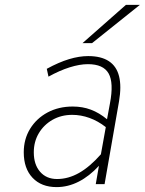

<svg xmlns="http://www.w3.org/2000/svg" viewBox="-20 -752 591 784"><path d="M211 12Q149 12 113 -26Q77 -64 77 -130Q77 -184 103 -226.2Q129 -268.5 174.2 -292.8Q219.5 -317 277 -317Q317 -317 351 -304.2Q385 -291.5 417 -265L429 -330Q445 -414 423.5 -452Q402 -490 339 -490Q305.5 -490 264.2 -477Q223 -464 178 -439L171 -471Q220.5 -498 262 -510.5Q303.5 -523 340 -523Q393 -523 424.5 -502.2Q456 -481.5 466.2 -440.5Q476.5 -399.5 466 -338L407 0H371L384 -75Q345 -32.5 301.2 -10.2Q257.5 12 211 12ZM213 -21Q259 -21 303 -46Q347 -71 392 -122L412 -233Q380 -258 345.2 -270.5Q310.5 -283 275 -283Q230 -283 194.5 -262.8Q159 -242.5 138.5 -208Q118 -173.5 118 -130Q118 -80 143.8 -50.5Q169.5 -21 213 -21ZM317 -576 494 -732H551L356 -576Z"/></svg>

Font: Overpass Thin
Style: Italic
Weight: 250
Italic angle: -10°
Designer: Delve Withrington, Dave Bailey, Thomas Jockin
Foundry: Delve Fonts LLC
Version: Version 4.000